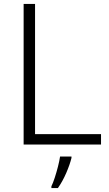

<svg xmlns="http://www.w3.org/2000/svg" viewBox="-20 -734 555 975"><path d="M100 0V-714H158V-53H493V0ZM343 68Q335 101 316.5 144Q298 187 274 221H241V212Q249 196 258 168.5Q267 141 274.5 111.5Q282 82 285 61H343Z"/></svg>

Font: Noto Sans Gurmukhi UI Light
Style: Regular
Weight: 300
Designer: Jelle Bosma - Monotype Design Team
Foundry: Monotype Imaging Inc.
Version: Version 2.004; ttfautohint (v1.8.4.7-5d5b)